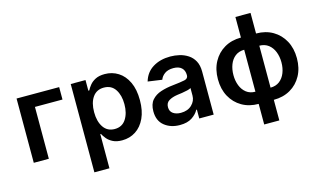

<svg xmlns="http://www.w3.org/2000/svg" viewBox="-104 -1049 2624 1575"><g transform="rotate(-15 1208.0 -262.0)"><path d="M428.2 -545.9V-440.4H194.3V0H66.4V-545.9Z M526.4 204.1V-545.9H651.9V-455.6H659.7Q669.4 -475.1 687.5 -497.8Q705.6 -520.5 736.6 -536.6Q767.6 -552.7 815.9 -552.7Q878.9 -552.7 929.9 -520.5Q981 -488.3 1010.7 -425.5Q1040.5 -362.8 1040.5 -272Q1040.5 -182.1 1011.2 -119.1Q981.9 -56.2 931.2 -23.2Q880.4 9.8 815.9 9.8Q769 9.8 738 -5.9Q707 -21.5 688.5 -43.9Q669.9 -66.4 659.7 -86.4H654.3V204.1ZM780.3 -95.7Q843.8 -95.7 876.5 -145.8Q909.2 -195.8 909.2 -272.5Q909.2 -348.6 876.7 -397.9Q844.2 -447.3 780.3 -447.3Q718.3 -447.3 685.1 -399.7Q651.9 -352.1 651.9 -272.5Q651.9 -193.4 685.3 -144.5Q718.8 -95.7 780.3 -95.7Z M1306.2 11.2Q1228 11.2 1175.5 -30.8Q1123 -72.8 1123 -153.3Q1123 -214.8 1152.8 -248.8Q1182.6 -282.7 1230.2 -298.1Q1277.8 -313.5 1330.6 -318.8Q1402.8 -326.7 1434.3 -333.5Q1465.8 -340.3 1465.8 -368.2V-370.6Q1465.8 -410.2 1441.9 -432.1Q1418 -454.1 1373 -454.1Q1326.2 -454.1 1298.3 -433.6Q1270.5 -413.1 1261.2 -385.3L1141.1 -402.3Q1162.6 -476.6 1224.6 -514.6Q1286.6 -552.7 1372.6 -552.7Q1411.6 -552.7 1450.7 -543.5Q1489.7 -534.2 1522.2 -512.9Q1554.7 -491.7 1574.5 -455.6Q1594.2 -419.4 1594.2 -365.2V0H1471.7V-75.2H1466.3Q1448.7 -41 1409.4 -14.9Q1370.1 11.2 1306.2 11.2ZM1339.4 -83.5Q1397.5 -83.5 1432.1 -116.9Q1466.8 -150.4 1466.8 -195.8V-259.8Q1458 -253.4 1436 -248Q1414.1 -242.7 1389.4 -239Q1364.7 -235.4 1348.1 -233.4Q1304.7 -227.1 1276.1 -209.7Q1247.6 -192.4 1247.6 -155.3Q1247.6 -119.6 1273.4 -101.6Q1299.3 -83.5 1339.4 -83.5Z M1973.6 185.5V10.7Q1893.6 10.7 1832.5 -24.7Q1771.5 -60.1 1737.1 -123.3Q1702.6 -186.5 1702.6 -270.5Q1702.6 -354.5 1737.1 -418Q1771.5 -481.4 1832.5 -517.1Q1893.6 -552.7 1973.6 -552.7V-727.5H2102.1V-552.7Q2182.6 -552.7 2243.7 -517.1Q2304.7 -481.4 2339.1 -418Q2373.5 -354.5 2373.5 -270.5Q2373.5 -186.5 2339.1 -123.3Q2304.7 -60.1 2243.7 -24.7Q2182.6 10.7 2102.1 10.7V185.5ZM2102.1 -92.8Q2147.9 -92.8 2179.2 -116.9Q2210.4 -141.1 2226.3 -181.4Q2242.2 -221.7 2242.2 -270.5Q2242.2 -319.3 2226.3 -359.9Q2210.4 -400.4 2179.2 -424.6Q2147.9 -448.7 2102.1 -449.2ZM1973.6 -92.8V-449.2Q1927.7 -448.7 1896.7 -424.6Q1865.7 -400.4 1850.1 -359.9Q1834.5 -319.3 1834.5 -270.5Q1834.5 -221.7 1850.3 -181.4Q1866.2 -141.1 1897.2 -116.9Q1928.2 -92.8 1973.6 -92.8Z"/></g></svg>

Font: Inter Semi Bold
Style: Regular
Weight: 600
Designer: Rasmus Andersson
Foundry: rsms
Version: Version 4.000;git-e0f93cc